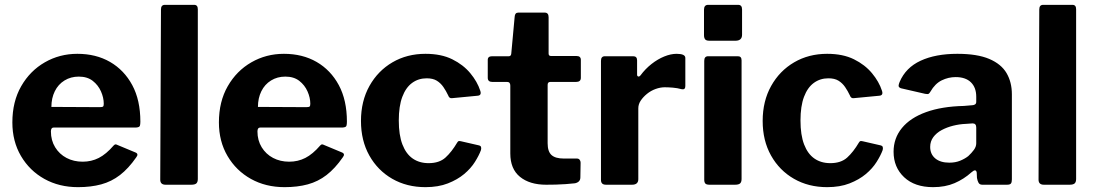

<svg xmlns="http://www.w3.org/2000/svg" viewBox="-20 -762 4515 792"><path d="M190 -220Q190 -183 207.5 -154.5Q225 -126 254.5 -110.5Q284 -95 321 -95Q357 -95 387.5 -110.5Q418 -126 449 -162Q453 -166 456 -166.5Q459 -167 467 -163L539 -133Q553 -127 542 -113Q510 -67 475 -40Q440 -13 397.5 -1.5Q355 10 302 10Q224 10 163 -24Q102 -58 66.5 -118.5Q31 -179 31 -257Q31 -343 67.5 -406.5Q104 -470 165 -505Q226 -540 299 -540Q376 -540 434 -506.5Q492 -473 525.5 -411Q559 -349 559 -260Q559 -249 557 -243Q555 -237 542 -236H202Q196 -236 193 -232Q190 -228 190 -220ZM391 -320Q402 -320 405 -322.5Q408 -325 408 -334Q408 -359 396.5 -385Q385 -411 362.5 -428.5Q340 -446 305 -446Q272 -446 246 -430Q220 -414 206 -385.5Q192 -357 192 -321Z M796 -24Q796 -11 790 -5.5Q784 0 769 0H663Q641 0 641 -21L644 -723Q644 -742 660 -742H781Q796 -742 796 -724Z M1042 -220Q1042 -183 1059.5 -154.5Q1077 -126 1106.5 -110.5Q1136 -95 1173 -95Q1209 -95 1239.5 -110.5Q1270 -126 1301 -162Q1305 -166 1308 -166.5Q1311 -167 1319 -163L1391 -133Q1405 -127 1394 -113Q1362 -67 1327 -40Q1292 -13 1249.5 -1.5Q1207 10 1154 10Q1076 10 1015 -24Q954 -58 918.5 -118.5Q883 -179 883 -257Q883 -343 919.5 -406.5Q956 -470 1017 -505Q1078 -540 1151 -540Q1228 -540 1286 -506.5Q1344 -473 1377.5 -411Q1411 -349 1411 -260Q1411 -249 1409 -243Q1407 -237 1394 -236H1054Q1048 -236 1045 -232Q1042 -228 1042 -220ZM1243 -320Q1254 -320 1257 -322.5Q1260 -325 1260 -334Q1260 -359 1248.5 -385Q1237 -411 1214.5 -428.5Q1192 -446 1157 -446Q1124 -446 1098 -430Q1072 -414 1058 -385.5Q1044 -357 1044 -321Z M1735 -540Q1800 -540 1845.5 -517.5Q1891 -495 1920 -460Q1949 -425 1961 -388Q1968 -368 1949 -367L1844 -357Q1833 -356 1829 -368Q1820 -387 1809 -403Q1798 -419 1782 -429Q1766 -439 1740 -439Q1706 -439 1680 -420Q1654 -401 1639.5 -362.5Q1625 -324 1625 -265Q1625 -205 1640 -166Q1655 -127 1682.5 -108Q1710 -89 1748 -89Q1792 -89 1817.5 -112Q1843 -135 1866 -174Q1869 -179 1872 -180Q1875 -181 1883 -179L1957 -162Q1968 -159 1964 -143Q1956 -121 1939 -94Q1922 -67 1894.5 -44Q1867 -21 1827.5 -5.5Q1788 10 1735 10Q1658 10 1598 -24.5Q1538 -59 1503.5 -120.5Q1469 -182 1469 -263Q1469 -345 1504 -407.5Q1539 -470 1599 -505Q1659 -540 1735 -540Z M2250 -424Q2239 -424 2239 -412V-171Q2239 -137 2255 -122.5Q2271 -108 2306 -108H2360Q2367 -108 2371 -103Q2375 -98 2375 -91L2374 -30Q2374 -11 2352 -6Q2334 -4 2313.5 -2.5Q2293 -1 2272.5 -0.5Q2252 0 2233 0Q2165 0 2125 -32.5Q2085 -65 2085 -129V-409Q2085 -424 2072 -424H2011Q1992 -424 1992 -441V-515Q1992 -530 2010 -530H2079Q2088 -530 2089 -541L2103 -693Q2104 -710 2118 -710H2227Q2243 -710 2243 -691V-541Q2243 -531 2253 -531H2358Q2376 -531 2376 -515V-441Q2376 -424 2356 -424Z M2480 0Q2469 0 2464 -5Q2459 -10 2459 -20V-511Q2459 -530 2475 -530H2592Q2608 -530 2608 -513V-454Q2608 -448 2612.5 -446.5Q2617 -445 2622 -451Q2642 -478 2667.5 -498Q2693 -518 2720 -529Q2747 -540 2771 -540Q2807 -540 2807 -523V-407Q2807 -391 2792 -394Q2774 -399 2755 -400.5Q2736 -402 2722 -402Q2704 -402 2684.5 -395Q2665 -388 2649 -375Q2633 -362 2623 -347Q2613 -332 2613 -315V-23Q2613 0 2587 0H2480Z M3039 -24Q3039 -11 3033 -5.5Q3027 0 3012 0H2907Q2894 0 2889.5 -5Q2885 -10 2885 -21V-511Q2885 -530 2901 -530H3024Q3039 -530 3039 -513ZM3041 -619Q3041 -594 3014 -594H2906Q2893 -594 2888.5 -600Q2884 -606 2884 -617V-722Q2884 -742 2901 -742H3025Q3041 -742 3041 -723Z M3392 -540Q3457 -540 3502.5 -517.5Q3548 -495 3577 -460Q3606 -425 3618 -388Q3625 -368 3606 -367L3501 -357Q3490 -356 3486 -368Q3477 -387 3466 -403Q3455 -419 3439 -429Q3423 -439 3397 -439Q3363 -439 3337 -420Q3311 -401 3296.5 -362.5Q3282 -324 3282 -265Q3282 -205 3297 -166Q3312 -127 3339.5 -108Q3367 -89 3405 -89Q3449 -89 3474.5 -112Q3500 -135 3523 -174Q3526 -179 3529 -180Q3532 -181 3540 -179L3614 -162Q3625 -159 3621 -143Q3613 -121 3596 -94Q3579 -67 3551.5 -44Q3524 -21 3484.5 -5.5Q3445 10 3392 10Q3315 10 3255 -24.5Q3195 -59 3160.5 -120.5Q3126 -182 3126 -263Q3126 -345 3161 -407.5Q3196 -470 3256 -505Q3316 -540 3392 -540Z M3987 -51Q3956 -23 3917.5 -6.5Q3879 10 3829 10Q3753 10 3709.5 -31Q3666 -72 3666 -136Q3666 -192 3700.5 -234Q3735 -276 3800 -299.5Q3865 -323 3956 -325L3991 -328Q3996 -328 4001.5 -331Q4007 -334 4007 -342V-363Q4007 -401 3985 -422.5Q3963 -444 3922 -444Q3892 -444 3864.5 -430.5Q3837 -417 3818 -384Q3814 -377 3810.5 -375Q3807 -373 3796 -375L3696 -398Q3690 -400 3687.5 -404.5Q3685 -409 3691 -424Q3716 -483 3777.5 -511.5Q3839 -540 3929 -540Q4011 -540 4060.5 -519Q4110 -498 4132 -460.5Q4154 -423 4154 -373V-22Q4154 -10 4150 -5Q4146 0 4134 0H4032Q4021 0 4016.5 -8Q4012 -16 4010 -28L4009 -50Q4006 -68 3987 -51ZM4007 -236Q4007 -253 3992 -253L3964 -251Q3938 -250 3912 -243.5Q3886 -237 3864.5 -225.5Q3843 -214 3830 -196.5Q3817 -179 3817 -156Q3817 -126 3838 -108.5Q3859 -91 3896 -91Q3921 -91 3940.5 -99Q3960 -107 3974 -118Q3988 -131 3997.5 -144Q4007 -157 4007 -171V-236Z M4419 -24Q4419 -11 4413 -5.5Q4407 0 4392 0H4286Q4264 0 4264 -21L4267 -723Q4267 -742 4283 -742H4404Q4419 -742 4419 -724Z"/></svg>

Font: Libre Franklin Thin
Style: Bold
Weight: 700
Version: Version 3.000